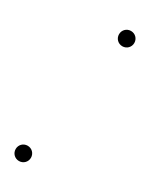

<svg xmlns="http://www.w3.org/2000/svg" viewBox="-137 -527 424 544"><g transform="rotate(30 75.5 -255.0)"><path d="M30 -16C44 -16 55 -27 55 -41C55 -55 44 -66 30 -66C16 -66 5 -55 5 -41C5 -27 16 -16 30 -16ZM96 -469C96 -455 107 -444 121 -444C135 -444 146 -455 146 -469C146 -483 135 -494 121 -494C107 -494 96 -483 96 -469Z"/></g></svg>

Font: Nacelle Thin
Style: Italic
Weight: 100
Italic angle: -12°
Designer: Sora Sagano
Foundry: Sora Sagano
Version: Version 1.000;FEAKit 1.0